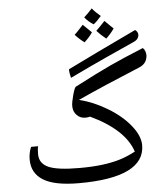

<svg xmlns="http://www.w3.org/2000/svg" viewBox="-65 -1079 979 1145"><g transform="rotate(-5 424.5 -506.0)"><path d="M372.1 -80.1Q449.2 -80.1 507.6 -87.4Q565.9 -94.7 611.6 -108.2Q657.2 -121.6 709 -148.9Q664.6 -283.7 460.9 -379.9Q450.2 -376 433.1 -376Q402.3 -376 381.6 -397.5Q360.8 -418.9 360.8 -452.1Q360.8 -474.1 372.8 -517.6Q384.8 -561 392.1 -564.9Q532.7 -638.2 609.9 -673.8Q687 -709.5 810.1 -759.8Q819.3 -752 823.7 -739.3Q828.1 -726.6 828.1 -715.3L827.1 -705.1Q821.3 -663.6 777.8 -646Q563 -557.6 403.8 -484.9Q490.2 -463.9 573 -413.8Q655.8 -363.8 705.8 -301.3Q755.9 -238.8 755.9 -183.1Q755.9 -87.4 657 -38.8Q558.1 9.8 361.8 9.8Q215.8 9.8 147.9 -32.2Q80.1 -74.2 80.1 -155.8Q80.1 -196.3 95.2 -231H137.2Q132.8 -216.3 132.8 -183.1Q132.8 -128.4 186.5 -104.2Q240.2 -80.1 372.1 -80.1ZM368.2 -620.1Q360.4 -652.8 360.4 -666Q360.4 -671.9 362.3 -672.9Q389.6 -687 542.5 -760.7Q695.3 -834.5 773.9 -871.1Q790.5 -858.9 790.5 -841.3L790 -834Q785.2 -812.5 761.2 -801.8Q572.3 -716.8 489.7 -678Q407.2 -639.2 368.2 -620.1ZM647 -891.1Q626 -860.8 598.1 -835Q565.9 -860.4 543 -886.2L571.3 -914.6L596.2 -940.9ZM516.1 -879.9Q500.5 -854.5 467.3 -824.2Q437 -846.2 412.1 -874Q426.3 -886.7 440.4 -902.3Q454.6 -918 465.3 -929.2ZM577.1 -972.2Q549.3 -939.5 530.3 -926.3Q500.5 -944.8 478 -972.2Q504.9 -996.6 527.3 -1022Q543.9 -1000 577.1 -972.2Z"/></g></svg>

Font: Droid Arabic Naskh Colored
Style: Regular
Weight: 400
Designer: Pascal Zoghbi
Foundry: Ascender Corporation
Version: Version 1.00